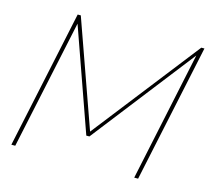

<svg xmlns="http://www.w3.org/2000/svg" viewBox="-102 -832 1050 954"><g transform="rotate(15 423.0 -355.0)"><path d="M184 -710H200L394 -164L820 -710H836L685 0H665L806 -666L397 -140H381L195 -666L53 0H33Z"/></g></svg>

Font: Raleway-v4020 Thin
Style: Italic
Weight: 250
Italic angle: -12°
Designer: Matt McInerney, Pablo Impallari, Rodrigo Fuenzalida
Foundry: Matt McInerney, Pablo Impallari, Rodrigo Fuenzalida
Version: Version 4.020;PS 004.020;hotconv 1.0.88;makeotf.lib2.5.64775